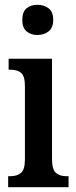

<svg xmlns="http://www.w3.org/2000/svg" viewBox="-20 -781 319 801"><path d="M136 -635Q109 -635 91 -650Q73 -665 73 -698Q73 -732 91 -746.5Q109 -761 136 -761Q163 -761 182.5 -746.5Q202 -732 202 -698Q202 -665 182.5 -650Q163 -635 136 -635ZM14 0V-46H24Q51 -46 67.5 -59.5Q84 -73 84 -117V-421Q84 -463 68.5 -476.5Q53 -490 27 -490H16V-536H197V-119Q197 -74 213 -60Q229 -46 256 -46H266V0Z"/></svg>

Font: Noto Serif Myanmar ExtraCondensed SemiBold
Style: Regular
Weight: 600
Width: 2
Designer: Ben Mitchell and the Monotype Design Team
Foundry: Monotype Imaging Inc.
Version: Version 2.106; ttfautohint (v1.8.4.7-5d5b)